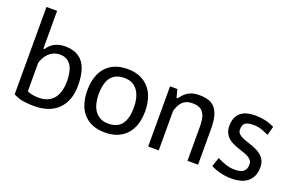

<svg xmlns="http://www.w3.org/2000/svg" viewBox="-86 -1000 2060 1340"><g transform="rotate(20 944.5 -330.0)"><path d="M68.4 -672.4H147.5V-391.6H155.8Q178.7 -427.2 212.6 -443.1Q246.6 -459 284.7 -459Q377 -459 420.2 -402.1Q463.4 -345.2 463.4 -231.4Q463.4 -172.9 446.5 -128.4Q429.7 -84 398.7 -53.7Q367.7 -23.4 323.2 -8.1Q278.8 7.3 223.6 7.3Q179.2 7.3 141.6 1.5Q104 -4.4 68.4 -23.9ZM273.4 -392.6Q246.6 -392.6 226.1 -383.8Q205.6 -375 190.2 -360.4Q174.8 -345.7 164.3 -326.4Q153.8 -307.1 147.5 -286.6V-74.7Q157.7 -70.8 167 -67.6Q176.3 -64.5 186.3 -62.5Q196.3 -60.5 207.8 -59.6Q219.2 -58.6 233.9 -58.6Q271.5 -58.6 299.1 -71Q326.7 -83.5 344.7 -106.2Q362.8 -128.9 371.6 -161.1Q380.4 -193.4 380.4 -232.4Q380.4 -266.1 375 -295.4Q369.6 -324.7 356.9 -346.2Q344.2 -367.7 323.7 -380.1Q303.2 -392.6 273.4 -392.6Z M535.2 -223.1Q535.2 -278.8 549.3 -322.5Q563.5 -366.2 590.8 -396.7Q618.2 -427.2 658.2 -443.4Q698.2 -459.5 750 -459.5Q804.7 -459.5 845.2 -441.4Q885.7 -423.3 912.4 -391.8Q939 -360.4 951.9 -316.9Q964.8 -273.4 964.8 -223.1Q964.8 -168.5 950.7 -125Q936.5 -81.5 908.9 -51Q881.3 -20.5 841.3 -4.4Q801.3 11.7 750 11.7Q693.8 11.7 653.3 -6.1Q612.8 -23.9 586.4 -55.4Q560.1 -86.9 547.6 -129.9Q535.2 -172.9 535.2 -223.1ZM618.7 -223.1Q618.7 -191.4 625.5 -161.1Q632.3 -130.9 647.7 -107.2Q663.1 -83.5 688.5 -69.1Q713.9 -54.7 751 -54.7Q817.9 -54.7 849.9 -96.4Q881.8 -138.2 881.8 -223.1Q881.8 -255.9 874.8 -286.6Q867.7 -317.4 852.3 -341.1Q836.9 -364.7 811.8 -378.9Q786.6 -393.1 751 -393.1Q684.1 -393.1 651.4 -351.3Q618.7 -309.6 618.7 -223.1Z M1360.4 0V-247.1Q1360.4 -278.3 1356.7 -304.4Q1353 -330.6 1342 -349.6Q1331.1 -368.7 1310.8 -379.2Q1290.5 -389.6 1257.8 -389.6Q1231.9 -389.6 1213.9 -382.6Q1195.8 -375.5 1183.1 -362.8Q1170.4 -350.1 1161.9 -332.5Q1153.3 -314.9 1147 -294.4V0H1068.4V-446.8H1122.6L1138.2 -387.2H1146Q1158.2 -402.3 1170.7 -415.8Q1183.1 -429.2 1198.5 -438.7Q1213.9 -448.2 1234.1 -453.9Q1254.4 -459.5 1282.2 -459.5Q1320.8 -459.5 1350.1 -450.4Q1379.4 -441.4 1399.2 -418.9Q1418.9 -396.5 1429 -358.6Q1439 -320.8 1439 -263.2V0Z M1775.9 -125Q1775.9 -142.6 1766.1 -154.3Q1756.3 -166 1740.7 -174.6Q1725.1 -183.1 1704.8 -189.7Q1684.6 -196.3 1663.6 -203.9Q1642.6 -211.4 1622.3 -220.9Q1602.1 -230.5 1586.4 -244.6Q1570.8 -258.8 1561 -279.3Q1551.3 -299.8 1551.3 -328.6Q1551.3 -395 1588.4 -427.2Q1625.5 -459.5 1696.8 -459.5Q1723.6 -459.5 1744.6 -456.5Q1765.6 -453.6 1782.7 -449.2Q1799.8 -444.8 1814 -439Q1828.1 -433.1 1841.3 -427.2L1823.2 -360.8Q1811.5 -366.2 1799.1 -371.8Q1786.6 -377.4 1772.7 -382.3Q1758.8 -387.2 1742.7 -390.1Q1726.6 -393.1 1707.5 -393.1Q1666 -393.1 1647.9 -379.6Q1629.9 -366.2 1629.9 -330.6Q1629.9 -314 1639.4 -303Q1648.9 -292 1664.8 -283.9Q1680.7 -275.9 1700.7 -269.3Q1720.7 -262.7 1741.9 -255.1Q1763.2 -247.6 1783.2 -237.8Q1803.2 -228 1819.1 -213.6Q1835 -199.2 1844.5 -179Q1854 -158.7 1854 -129.9Q1854 -90.8 1840.8 -64Q1827.6 -37.1 1805.7 -20.3Q1783.7 -3.4 1754.6 4.2Q1725.6 11.7 1693.8 11.7Q1666.5 11.7 1643.8 8.5Q1621.1 5.4 1601.6 0.2Q1582 -4.9 1565.9 -11.2Q1549.8 -17.6 1536.1 -24.4L1558.1 -92.8Q1591.8 -76.2 1623.3 -65.4Q1654.8 -54.7 1690.4 -54.7Q1709.5 -54.7 1725.1 -57.9Q1740.7 -61 1752.2 -69.1Q1763.7 -77.1 1769.8 -90.6Q1775.9 -104 1775.9 -125Z"/></g></svg>

Font: PT Astra Sans
Style: Regular
Weight: 400
Designer: A.Korolkova, I. Chaeva
Foundry: ParaType Ltd
Version: Version 1.001; ttfautohint (v1.6)